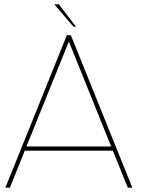

<svg xmlns="http://www.w3.org/2000/svg" viewBox="-20 -869 663 889"><path d="M102.5 -190.9H494.6L298.8 -676.8ZM94.7 -171.4 25.9 0H4.9L289.6 -706.1H308.1L592.8 0H571.8L502.4 -171.4ZM320.3 -745.1 231.4 -849.1H252.4L332 -745.1Z"/></svg>

Font: Fortheenas_01
Style: Regular
Weight: 100
Designer: Situjuh Nazara
Version: Version 1.10 September 8, 2014